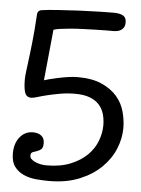

<svg xmlns="http://www.w3.org/2000/svg" viewBox="-57 -856 669 913"><g transform="rotate(5 278.0 -400.0)"><path d="M449 -812Q476 -812 492.5 -803.5Q509 -795 509 -771Q509 -756 503.5 -747Q498 -738 489.5 -733Q481 -728 471.5 -726.5Q462 -725 454 -725Q443 -725 420.5 -725Q398 -725 369.5 -724Q341 -723 309.5 -722Q278 -721 250 -718.5Q222 -716 200.5 -713Q179 -710 170 -706L146 -463Q151 -465 168 -469.5Q185 -474 208 -479Q231 -484 256.5 -488Q282 -492 305 -492Q375 -492 421 -471Q467 -450 494 -418Q521 -386 531.5 -346Q542 -306 542 -269Q542 -220 521.5 -170Q501 -120 459.5 -79.5Q418 -39 356 -13.5Q294 12 211 12Q181 12 149 9Q117 6 90 -6Q63 -18 46 -41Q29 -64 29 -104Q29 -152 53.5 -182Q78 -212 116 -212Q141 -212 156 -200Q171 -188 171 -165Q171 -143 162 -135.5Q153 -128 142 -124.5Q131 -121 122 -117.5Q113 -114 113 -100Q113 -84 138 -72.5Q163 -61 193 -61Q259 -61 307 -80.5Q355 -100 386 -130.5Q417 -161 431.5 -199Q446 -237 446 -274Q446 -303 438.5 -328.5Q431 -354 414 -372.5Q397 -391 369 -401.5Q341 -412 300 -412Q262 -412 228.5 -406Q195 -400 168 -393.5Q141 -387 122 -381Q103 -375 93 -375Q70 -375 62.5 -396Q55 -417 55 -460Q55 -466 56 -479Q57 -492 59 -505Q65 -551 68.5 -581Q72 -611 75 -638Q78 -665 80.5 -696Q83 -727 86 -775Q88 -791 105 -794Q131 -798 180 -801.5Q229 -805 282 -807.5Q335 -810 381.5 -811Q428 -812 449 -812Z"/></g></svg>

Font: Life Savers ExtraBold
Style: Regular
Weight: 800
Designer: Pablo Impallari, Rodrigo Fuenzalida, Brenda Gallo
Foundry: Pablo Impallari, Rodrigo Fuenzalida, Brenda Gallo
Version: Version 3.001; ttfautohint (v0.95) -l 8 -r 50 -G 200 -x 14 -